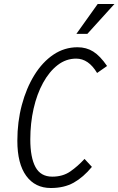

<svg xmlns="http://www.w3.org/2000/svg" viewBox="-20 -935 594 963"><path d="M67 -229Q67 -324 89.5 -408.5Q112 -493 152.5 -558.5Q193 -624 248 -661Q303 -698 369 -698Q413 -698 447.5 -676.5Q482 -655 517 -604L467 -569Q424 -641 362 -641Q311 -641 269 -608.5Q227 -576 196 -519.5Q165 -463 148.5 -390Q132 -317 132 -236Q132 -145 158 -97Q184 -49 242 -49Q295 -49 332.5 -75Q370 -101 404 -138L441 -98Q398 -46 350 -19Q302 8 235 8Q156 8 111.5 -53Q67 -114 67 -229ZM363 -765 470 -915H554L418 -765Z"/></svg>

Font: Radio Canada Condensed Light
Style: Italic
Weight: 300
Width: 3
Italic angle: -12°
Designer: Charles Daoud, Etienne Aubert Bonn, Alexandre Saumier Demers, Jacques Le Bailly
Foundry: Radio-Canada
Version: Version 2.104; ttfautohint (v1.8.4.7-5d5b);gftools[0.9.28.de